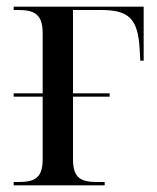

<svg xmlns="http://www.w3.org/2000/svg" viewBox="-20 -556 471 576"><path d="M21 0H294V-10H273C227 -10 199 -18 199 -78V-266H309V-276H199V-526H282C366 -526 394 -501 399 -408L401 -374H411V-536H21V-526H33C79 -526 108 -517 108 -457V-276H21V-266H108V-78C108 -18 80 -10 33 -10H21Z"/></svg>

Font: Noto Serif Display SemiCondensed
Style: Regular
Weight: 400
Width: 4
Designer: Monotype Design Team
Foundry: Monotype Imaging Inc.
Version: Version 2.009